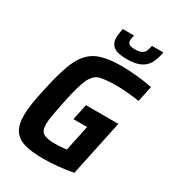

<svg xmlns="http://www.w3.org/2000/svg" viewBox="-211 -1006 1023 1131"><g transform="rotate(30 300.5 -440.0)"><path d="M36 -159Q36 -223 64 -347Q95 -495 130 -567Q165 -639 224 -667.5Q283 -696 393 -696Q441 -696 499.5 -690Q558 -684 601 -675L579 -568Q479 -581 429 -581Q341 -581 306 -569.5Q271 -558 249 -511.5Q227 -465 202 -344Q188 -277 181.5 -239Q175 -201 175 -177Q175 -133 198 -118Q221 -103 279 -103Q309 -103 356 -108L393 -283H300L323 -391H543L463 -12Q420 -3 364.5 2.5Q309 8 264 8Q180 8 131 -7Q82 -22 59 -58Q36 -94 36 -159ZM278 -827Q278 -844 286 -888H363Q357 -860 357 -853Q357 -836 368 -828Q379 -820 408 -820Q437 -820 452 -828Q467 -836 473.5 -849Q480 -862 485 -888H563Q553 -840 537.5 -810.5Q522 -781 488.5 -763.5Q455 -746 395 -746Q330 -746 304 -766.5Q278 -787 278 -827Z"/></g></svg>

Font: Saira Semi Condensed SemiBold
Style: Italic
Weight: 600
Width: 4
Italic angle: -12°
Designer: Hector Gatti with collaboration of the Omnibus-Type team
Foundry: Omnibus-Type
Version: Version 1.001; ttfautohint (v1.8)